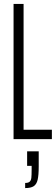

<svg xmlns="http://www.w3.org/2000/svg" viewBox="-20 -708 284 977"><path d="M49 0V-688H100V-48H244V0ZM141 153V136H118V62H177V139Q177 184 171.5 207Q166 230 151.5 239.5Q137 249 108 249V223Q124 223 131 216.5Q138 210 139.5 197Q141 184 141 153Z"/></svg>

Font: Saira Ultra Condensed Light
Style: Regular
Weight: 300
Width: 1
Designer: Hector Gatti with collaboration of the Omnibus-Type team
Foundry: Omnibus-Type
Version: Version 1.001; ttfautohint (v1.8)